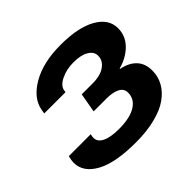

<svg xmlns="http://www.w3.org/2000/svg" viewBox="-164 -903 1118 1118"><g transform="rotate(-45 394.5 -344.0)"><path d="M368.2 12.2Q199.2 12.2 113.5 -35.2Q27.8 -82.5 27.8 -161.1Q27.8 -179.2 35.2 -208H215.8Q211.9 -191.9 211.9 -181.2Q211.9 -148.9 248.3 -130.9Q284.7 -112.8 354 -112.8Q444.3 -112.8 492.7 -142.8Q541 -172.9 541 -225.1Q541 -258.8 510 -274.4Q479 -290 428.2 -290H321.8L342.8 -409.2H435.1Q468.8 -409.2 498 -418Q527.3 -426.8 548.6 -448.2Q569.8 -469.7 569.8 -501Q569.8 -534.2 535.4 -554.7Q501 -575.2 440.9 -575.2Q382.8 -575.2 337.2 -552.7Q291.5 -530.3 287.1 -498L285.2 -484.9H109.9L113.8 -509.8Q127.9 -591.3 221.7 -645.8Q315.4 -700.2 459 -700.2Q604 -700.2 684.6 -654.5Q765.1 -608.9 765.1 -532.2Q765.1 -468.8 719.7 -423.1Q674.3 -377.4 606 -359.9V-356Q667 -343.8 699.5 -308.8Q731.9 -273.9 731.9 -216.8Q731.9 -168 709.2 -127Q686.5 -85.9 642.3 -54.4Q598.1 -22.9 527.8 -5.4Q457.5 12.2 368.2 12.2Z"/></g></svg>

Font: Archivo Expanded ExtraBold
Style: Italic
Weight: 800
Width: 7
Italic angle: -10°
Designer: Hector Gatti
Foundry: Omnibus-Type
Version: Version 2.001